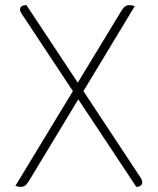

<svg xmlns="http://www.w3.org/2000/svg" viewBox="-20 -724 614 748"><path d="M534 -14Q534 -6 528 -1Q522 4 511 4L285 -337L94 -21Q86 -8 79 -2Q72 4 61 4Q50 4 40 0L264 -369L64 -671Q58 -680 58 -687Q58 -695 64.5 -699.5Q71 -704 83 -704L283 -402L450 -677Q458 -691 465.5 -697.5Q473 -704 483 -704Q494 -704 505 -700L305 -369L527 -33Q534 -23 534 -14Z"/></svg>

Font: Thasadith
Style: Regular
Weight: 400
Designer: Cadson Demak Co.,Ltd.
Foundry: Cadson Demak Co.,Ltd.
Version: Version 1.000; ttfautohint (v1.6)